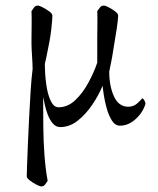

<svg xmlns="http://www.w3.org/2000/svg" viewBox="-20 -447 568 689"><path d="M141 -218Q141 -180 146 -144Q151 -108 162 -85Q173 -62 190 -62Q223 -62 250 -87.5Q277 -113 297 -150Q317 -187 329 -222V-291Q329 -294 329 -307Q329 -326 329.5 -356Q330 -386 329 -407Q333 -413 338.5 -420Q344 -427 353 -427Q358 -427 370.5 -420.5Q383 -414 393.5 -406Q404 -398 404 -391Q404 -378 398.5 -341.5Q393 -305 382 -240L372 -190Q372 -138 389 -101Q406 -64 440 -64Q459 -64 472 -75.5Q485 -87 490 -94Q494 -94 499 -85Q502 -79 502 -74Q492 -42 466 -19Q440 4 411 4Q393 4 381.5 -14.5Q370 -33 363 -58Q356 -83 352.5 -106Q349 -129 348 -139Q334 -105 311 -71Q288 -37 259 -14Q230 9 196 9Q181 9 170 -3.5Q159 -16 152 -34Q145 -52 141 -70Q137 -88 135 -99Q135 -95 135 -85Q135 -75 135 -61Q135 -31 135.5 14Q136 59 139.5 108.5Q143 158 151 202Q147 208 142 215Q137 222 128 222Q123 222 110.5 215.5Q98 209 87 200.5Q76 192 76 186Q76 181 77 149.5Q78 118 80 72Q82 26 84.5 -25Q87 -76 90 -122Q93 -168 97 -199Q97 -216 95 -245.5Q93 -275 93 -291Q93 -294 93 -307Q93 -326 93.5 -356Q94 -386 93 -407Q97 -413 102 -420Q107 -427 116 -427Q121 -427 133.5 -420.5Q146 -414 157 -406Q168 -398 168 -391Q168 -378 164 -341.5Q160 -305 146 -240Q145 -236 143 -227Q141 -218 141 -218Z"/></svg>

Font: Amiri
Style: Regular
Weight: 400
Designer: Khaled Hosny
Version: Version 0.114